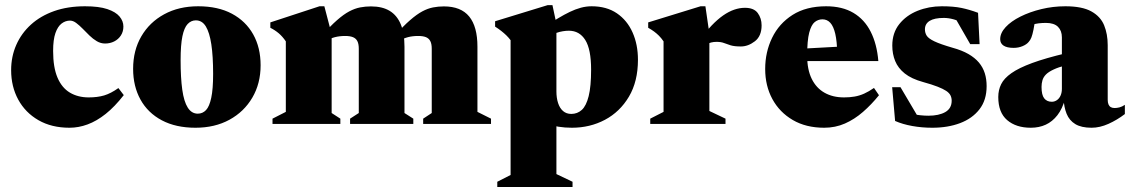

<svg xmlns="http://www.w3.org/2000/svg" viewBox="-20 -484 4414 750"><path d="M312 -459.5Q366.5 -459.5 399.2 -448.5Q432 -437.5 447 -419.5Q462 -401.5 462 -380.5Q462 -360.5 452.2 -345.5Q442.5 -330.5 426.2 -322.2Q410 -314 390.5 -314Q373.5 -314 358.2 -323Q343 -332 329.5 -345.2Q316 -358.5 303 -371.8Q290 -385 277.8 -394.2Q265.5 -403.5 253.5 -403.5Q235.5 -403.5 220.5 -392Q205.5 -380.5 196.5 -354.8Q187.5 -329 187.5 -285Q187.5 -221 204.5 -181Q221.5 -141 253 -122.2Q284.5 -103.5 326.5 -103.5Q360.5 -103.5 386.8 -111.2Q413 -119 442.5 -140L463.5 -112.5Q428 -67 392.8 -39Q357.5 -11 322.2 2Q287 15 251.5 15Q181.5 15 130.2 -14.5Q79 -44 51.2 -95Q23.5 -146 23.5 -210Q23.5 -263 43.5 -308.5Q63.5 -354 101 -388Q138.5 -422 191.8 -440.8Q245 -459.5 312 -459.5Z M752.5 -40Q771.5 -40 784.8 -54Q798 -68 805.2 -102Q812.5 -136 812.5 -195.5Q812.5 -264.5 805.5 -310.8Q798.5 -357 784 -380.8Q769.5 -404.5 745 -404.5Q726.5 -404.5 713 -390.2Q699.5 -376 692.5 -342.2Q685.5 -308.5 685.5 -249Q685.5 -180 692 -133.5Q698.5 -87 713.5 -63.5Q728.5 -40 752.5 -40ZM743.5 15Q667 15 612.2 -14Q557.5 -43 528.8 -95Q500 -147 500 -215Q500 -287 532 -342Q564 -397 621.2 -428.2Q678.5 -459.5 754 -459.5Q831.5 -459.5 885.8 -430.5Q940 -401.5 969 -349.8Q998 -298 998 -229Q998 -158 965.8 -102.8Q933.5 -47.5 876.2 -16.2Q819 15 743.5 15Z M1275.5 -350.5V-42.5L1309.5 -20.5V0H1044.5V-20.5L1096.5 -47V-322.5Q1083.5 -341.5 1068.8 -354Q1054 -366.5 1036 -375.5V-396.5L1228 -459.5H1247ZM1560 -301.5V-42.5L1594.5 -20.5V0H1347.5V-20.5L1381.5 -42.5V-293.5Q1381.5 -312.5 1376 -323.2Q1370.5 -334 1358.8 -338.8Q1347 -343.5 1328.5 -343.5Q1306.5 -343.5 1288.2 -338.8Q1270 -334 1255 -324.5L1237 -344.5Q1270.5 -382.5 1296.5 -405.2Q1322.5 -428 1344.2 -439.5Q1366 -451 1386.5 -455Q1407 -459 1429 -459Q1473.5 -459 1502.2 -441.5Q1531 -424 1545.5 -389Q1560 -354 1560 -301.5ZM1845 -301.5V-47L1898 -20.5V0H1633V-20.5L1666.5 -42.5V-293.5Q1666.5 -312.5 1661 -323.2Q1655.5 -334 1644 -338.8Q1632.5 -343.5 1613.5 -343.5Q1591.5 -343.5 1573.5 -338.8Q1555.5 -334 1540 -324.5L1522 -344.5Q1555.5 -382.5 1581.8 -405.2Q1608 -428 1629.5 -439.5Q1651 -451 1671.5 -455Q1692 -459 1714 -459Q1780.5 -459 1812.8 -419.5Q1845 -380 1845 -301.5Z M2289 -212Q2289 -291.5 2266.2 -327.8Q2243.5 -364 2202 -364Q2191.5 -364 2178.8 -362Q2166 -360 2153.5 -355.5Q2141 -351 2130 -343.5L2112.5 -382.5Q2138 -399.5 2161 -413.2Q2184 -427 2205.8 -437.5Q2227.5 -448 2248.8 -453.8Q2270 -459.5 2291 -459.5Q2349.5 -459.5 2389.8 -432Q2430 -404.5 2451 -357.2Q2472 -310 2472 -250.5Q2472 -166 2436.8 -106.5Q2401.5 -47 2343 -16Q2284.5 15 2214 15Q2186.5 15 2161.5 11Q2136.5 7 2110.2 -1.5Q2084 -10 2052 -23.5H2153.5V196L2216.5 226V246.5H1922.5V226L1974.5 199.5V-327Q1967 -337 1958 -345.8Q1949 -354.5 1938.2 -363Q1927.5 -371.5 1914 -380V-401L2119.5 -464H2138L2153.5 -391V-127Q2153.5 -101.5 2160 -81.5Q2166.5 -61.5 2179.5 -50.2Q2192.5 -39 2211.5 -39Q2235.5 -39 2252.8 -54.8Q2270 -70.5 2279.5 -108.5Q2289 -146.5 2289 -212Z M2890 -453.5Q2925 -453.5 2940 -433Q2955 -412.5 2955 -385Q2955 -343 2928.8 -322.8Q2902.5 -302.5 2874 -302.5Q2848.5 -302.5 2834 -307Q2819.5 -311.5 2808 -316Q2796.5 -320.5 2779 -320.5Q2767.5 -320.5 2757.8 -318Q2748 -315.5 2739 -310.2Q2730 -305 2720 -295.5L2709 -325.5Q2736 -359.5 2759.5 -384Q2783 -408.5 2805 -423.8Q2827 -439 2848 -446.2Q2869 -453.5 2890 -453.5ZM2751 -352.5V-50.5L2814 -20.5V0H2520V-20.5L2572 -47V-322.5Q2563 -335.5 2554 -344.5Q2545 -353.5 2534.8 -361Q2524.5 -368.5 2512 -375.5V-396.5L2716.5 -459.5H2735.5Z M3207 -459.5Q3270 -459.5 3313.5 -433.8Q3357 -408 3381.2 -360Q3405.5 -312 3411 -245.5H3088V-292.5L3335.5 -306L3250.5 -275.5Q3249.5 -322.5 3242.8 -351.8Q3236 -381 3223.5 -394.8Q3211 -408.5 3192.5 -408.5Q3176 -408.5 3162.5 -397.8Q3149 -387 3141 -356.5Q3133 -326 3133 -266Q3133 -212 3150.8 -176Q3168.5 -140 3200.8 -121.8Q3233 -103.5 3277 -103.5Q3299.5 -103.5 3318.2 -106.8Q3337 -110 3355.5 -118.2Q3374 -126.5 3394 -140.5L3413.5 -112Q3384 -75.5 3351 -46.8Q3318 -18 3280.5 -1.5Q3243 15 3199.5 15Q3128.5 15 3076.8 -15.2Q3025 -45.5 2997 -97.2Q2969 -149 2969 -214.5Q2969 -280.5 2996 -336.2Q3023 -392 3076 -425.8Q3129 -459.5 3207 -459.5Z M3659 -459.5Q3704.5 -459.5 3735.8 -453Q3767 -446.5 3800.5 -434L3806.5 -311.5H3770L3700.5 -432.5L3744.5 -391Q3725 -403 3705 -408.5Q3685 -414 3667 -414Q3630 -414 3611.5 -402.5Q3593 -391 3593 -369.5Q3593 -355.5 3600 -344.5Q3607 -333.5 3630 -322.5Q3653 -311.5 3701 -297.5Q3737.5 -287.5 3762.8 -273Q3788 -258.5 3803.8 -239.8Q3819.5 -221 3826.8 -198Q3834 -175 3834 -147.5Q3834 -93 3806 -57Q3778 -21 3730.2 -3Q3682.5 15 3622 15Q3581 15 3543.5 8.2Q3506 1.5 3476.5 -11.5L3465 -143.5H3497.5L3577 -9L3507.5 -49.5Q3524.5 -43.5 3541.2 -39.5Q3558 -35.5 3574.8 -33.8Q3591.5 -32 3606.5 -32Q3647.5 -32 3672.5 -46.2Q3697.5 -60.5 3697.5 -90.5Q3697.5 -102 3692.8 -111.5Q3688 -121 3676 -129Q3664 -137 3642.2 -145.5Q3620.5 -154 3586 -163.5Q3540.5 -176 3514.2 -197Q3488 -218 3476.8 -245.5Q3465.5 -273 3465.5 -306Q3465.5 -355.5 3492.8 -389.8Q3520 -424 3564.2 -441.8Q3608.5 -459.5 3659 -459.5Z M4146 -276.5 4145.5 -229.5Q4114.5 -221.5 4095 -212.2Q4075.5 -203 4065.5 -192.8Q4055.5 -182.5 4052 -170.2Q4048.5 -158 4048.5 -144.5Q4048.5 -113 4059 -99.8Q4069.5 -86.5 4088.5 -86.5Q4099.5 -86.5 4108.8 -93Q4118 -99.5 4123 -111Q4128 -122.5 4128 -137V-338Q4128 -364 4112.8 -379.2Q4097.5 -394.5 4065.5 -394.5Q4050.5 -394.5 4036.8 -392.8Q4023 -391 4013 -387.5L4026 -427Q4021.5 -389.5 4017.2 -368.8Q4013 -348 4008.8 -337.5Q4004.5 -327 3998.5 -320.5Q3990.5 -310.5 3974.5 -303.8Q3958.5 -297 3939.5 -297Q3913.5 -297 3900.2 -305.8Q3887 -314.5 3887 -331Q3887 -355 3908.2 -378Q3929.5 -401 3966 -419.2Q4002.5 -437.5 4048 -448.5Q4093.5 -459.5 4141.5 -459.5Q4207 -459.5 4243 -439.5Q4279 -419.5 4293 -385.2Q4307 -351 4307 -307.5V-94Q4307 -83.5 4310 -76.2Q4313 -69 4319 -65.5Q4325 -62 4334 -62Q4342.5 -62 4352.8 -64.5Q4363 -67 4374 -74.5V-38.5Q4344 -15.5 4310 -0.2Q4276 15 4244 15Q4204 15 4180.5 0.8Q4157 -13.5 4146.5 -39.5Q4136 -65.5 4134.5 -100L4141 -99Q4130 -59 4110.5 -34Q4091 -9 4065 3Q4039 15 4006.5 15Q3949 15 3914.2 -14.8Q3879.5 -44.5 3879.5 -105Q3879.5 -132.5 3890.8 -155.2Q3902 -178 3930.8 -198.2Q3959.5 -218.5 4011.8 -237.8Q4064 -257 4146 -276.5Z"/></svg>

Font: Newsreader 24pt ExtraBold
Style: Regular
Weight: 800
Designer: Hugues Gentile
Foundry: Production Type
Version: Version 1.003